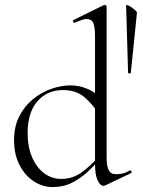

<svg xmlns="http://www.w3.org/2000/svg" viewBox="-20 -745 575 778"><path d="M193 13Q152 13 116 -11Q80 -35 58.5 -77.5Q37 -120 37 -177Q37 -233 58.5 -274.5Q80 -316 114 -343.5Q148 -371 188 -385Q228 -399 265 -399Q300 -399 330.5 -386.5Q361 -374 387 -351L378 -287Q353 -325 320.5 -352.5Q288 -380 235 -380Q171 -380 131.5 -334.5Q92 -289 92 -206Q92 -150 110 -108Q128 -66 159 -43Q190 -20 228 -20Q274 -20 310 -46Q346 -72 378 -108L386 -101Q365 -77 337 -50.5Q309 -24 273.5 -5.5Q238 13 193 13ZM412 -718V-108Q412 -72 420.5 -55.5Q429 -39 450 -39Q460 -39 474.5 -41.5Q489 -44 505 -54Q510 -56 512.5 -50.5Q515 -45 510 -43L407 6Q403 8 399 8Q386 8 375.5 -14.5Q365 -37 365 -81V-599Q365 -635 358 -651.5Q351 -668 331 -668Q322 -668 311 -664Q300 -660 283 -653Q279 -651 276.5 -657Q274 -663 278 -664L400 -724Q402 -725 405 -725Q407 -725 409.5 -723Q412 -721 412 -718ZM491 -722Q491 -726 498 -723.5Q505 -721 513.5 -715Q522 -709 528.5 -703Q535 -697 535 -694L510 -449Q510 -447 504.5 -447.5Q499 -448 499 -450Z"/></svg>

Font: Cormorant Infant Light
Style: Regular
Weight: 300
Designer: Christian Thalmann (Catharsis Fonts)
Foundry: Catharsis Fonts
Version: Version 4.001